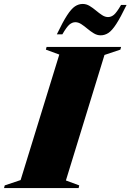

<svg xmlns="http://www.w3.org/2000/svg" viewBox="-76 -953 661 973"><path d="M224.5 -676.5 156.5 -701.5 160 -715H537.5L534 -701.5L453.5 -674.5L258 -38.5L325.5 -13.5L322.5 0H-55.5L-52 -13.5L28.5 -40.5ZM565.5 -928Q535 -865 513.5 -831.8Q492 -798.5 473.5 -786.2Q455 -774 434 -774Q416 -774 399.5 -784Q383 -794 367.2 -807.2Q351.5 -820.5 336.2 -830.5Q321 -840.5 306 -840.5Q290.5 -840.5 276.2 -828.8Q262 -817 240 -779H212Q242.5 -842.5 264 -875.5Q285.5 -908.5 304 -920.8Q322.5 -933 343.5 -933Q361.5 -933 378 -923Q394.5 -913 410.2 -899.8Q426 -886.5 441.2 -876.5Q456.5 -866.5 471.5 -866.5Q487.5 -866.5 501.5 -878.2Q515.5 -890 537.5 -928Z"/></svg>

Font: Newsreader 72pt ExtraBold
Style: Italic
Weight: 800
Italic angle: -17°
Designer: Hugues Gentile
Foundry: Production Type
Version: Version 1.003; ttfautohint (v1.8.3)